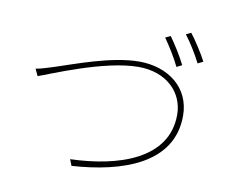

<svg xmlns="http://www.w3.org/2000/svg" viewBox="-84 -904 1168 996"><g transform="rotate(10 500.0 -406.0)"><path d="M82 -476 99 -440C153 -458 426 -578 607 -578C757 -578 847 -484 847 -368C847 -134 592 -53 340 -45L353 -12C617 -29 878 -115 878 -368C878 -518 757 -606 606 -606C461 -606 272 -533 179 -503C140 -491 118 -483 82 -476ZM743 -765 716 -752C743 -714 781 -653 800 -612L828 -626C806 -671 769 -729 743 -765ZM845 -800 819 -787C848 -750 882 -694 905 -649L933 -663C913 -702 873 -764 845 -800Z"/></g></svg>

Font: Noto Sans CJK HK Thin
Style: Regular
Weight: 100
Designer: Ryoko NISHIZUKA 西塚涼子 (kana, bopomofo & ideographs); Paul D. Hunt (Latin, Greek & Cyrillic); Sandoll Communications 산돌커뮤니
Foundry: Adobe
Version: Version 2.004;hotconv 1.0.118;makeotfexe 2.5.65603